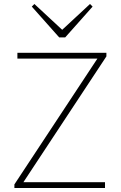

<svg xmlns="http://www.w3.org/2000/svg" viewBox="-20 -940 605 960"><path d="M52 -18V0H505V-29H97L512 -658V-676H67V-647H467ZM139 -907 276 -753H306L443 -907L430 -920L291 -791L152 -920Z"/></svg>

Font: MV Cash Thin
Style: Regular
Weight: 100
Designer: Rodrigo Fuenzalida
Foundry: fragTYPE
Version: Version 1.100;Glyphs 3.1.2 (3151)